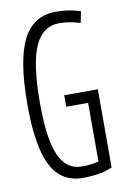

<svg xmlns="http://www.w3.org/2000/svg" viewBox="-83 -760 541 821"><g transform="rotate(-10 187.5 -350.0)"><path d="M30 -339Q30 -533 75.5 -621.5Q121 -710 219 -710Q277 -710 325 -693L315 -644Q270 -659 224 -659Q152 -659 118 -583Q84 -507 84 -336Q84 -180 115.5 -109.5Q147 -39 213 -39Q260 -39 287 -48V-302H192V-352H338V-13Q316 -2 282.5 4Q249 10 210 10Q116 10 73 -74Q30 -158 30 -339Z"/></g></svg>

Font: Georama Condensed Light
Style: Regular
Weight: 300
Width: 3
Designer: Jean-Baptiste Levee
Foundry: Production Type
Version: Version 1.000